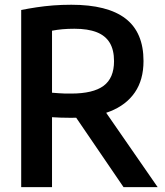

<svg xmlns="http://www.w3.org/2000/svg" viewBox="-20 -768 679 788"><path d="M67 0V-727Q97 -733 130 -738Q163 -743 198.5 -745.8Q234 -748.5 272.5 -748.5Q421.5 -748.5 495.2 -691.8Q569 -635 569 -517.5Q569 -440.5 533.5 -388.8Q498 -337 431.5 -310.8Q365 -284.5 271.5 -284.5Q247.5 -284.5 229.5 -285.2Q211.5 -286 193.5 -287V0ZM487 0 253 -343H389.5L627 0ZM272 -384Q362.5 -384 405.2 -415.8Q448 -447.5 448 -517Q448 -563 430.5 -592.2Q413 -621.5 377 -635.8Q341 -650 285.5 -650Q258 -650 236.2 -648Q214.5 -646 193.5 -642V-387.5Q207.5 -386.5 219.8 -385.5Q232 -384.5 244.5 -384.2Q257 -384 272 -384Z"/></svg>

Font: Encode Sans SC SemiCondensed SemiBold
Style: Regular
Weight: 600
Width: 4
Designer: Multiple Designers
Foundry: Impallari Type
Version: Version 3.002